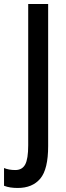

<svg xmlns="http://www.w3.org/2000/svg" viewBox="-71 -734 327 953"><path d="M17 199Q-2 199 -19 196.5Q-36 194 -51 188V100Q-39 105 -25 107.5Q-11 110 5 110Q39 110 54 82.5Q69 55 69 -13V-714H168V-9Q168 106 129 152.5Q90 199 17 199Z"/></svg>

Font: Noto Sans Khmer UI ExtraCondensed Medium
Style: Regular
Weight: 500
Width: 2
Designer: Danh Hong and the Monotype Design Team
Foundry: Monotype Imaging Inc.
Version: Version 2.002; ttfautohint (v1.8.4.7-5d5b)